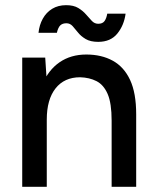

<svg xmlns="http://www.w3.org/2000/svg" viewBox="-20 -723 601 743"><path d="M66 0V-500H155L161 -408V0ZM412 0V-256H507V0ZM412 -256Q412 -324 396.5 -359.5Q381 -395 353.5 -409Q326 -423 290 -424Q229 -424 195 -381Q161 -338 161 -260H120Q120 -339 143.5 -395.5Q167 -452 210.5 -482Q254 -512 314 -512Q373 -512 416.5 -488Q460 -464 483.5 -413.5Q507 -363 507 -281V-256ZM360 -561Q330 -561 311.5 -572Q293 -583 282 -597Q271 -611 261 -622Q251 -633 237 -633Q222 -633 213.5 -625Q205 -617 200 -596H129Q132 -626 145.5 -650.5Q159 -675 182 -689Q205 -703 236 -703Q265 -703 283 -692Q301 -681 313 -667Q325 -653 335.5 -642Q346 -631 360 -631Q377 -631 384.5 -641.5Q392 -652 395 -670H466Q460 -625 434 -593Q408 -561 360 -561Z"/></svg>

Font: Figtree Light Medium
Style: Regular
Weight: 500
Version: Version 2.001;gftools[0.9.30]